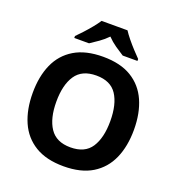

<svg xmlns="http://www.w3.org/2000/svg" viewBox="-163 -1067 1122 1211"><g transform="rotate(20 398.0 -462.0)"><path d="M738 -358Q738 -247 701.5 -164.5Q665 -82 590 -36Q515 10 398 10Q282 10 206.5 -36Q131 -82 94.5 -165Q58 -248 58 -359Q58 -470 94.5 -552Q131 -634 206.5 -679.5Q282 -725 399 -725Q515 -725 590 -679.5Q665 -634 701.5 -551.5Q738 -469 738 -358ZM217 -358Q217 -246 260 -181.5Q303 -117 398 -117Q495 -117 537 -181.5Q579 -246 579 -358Q579 -471 537 -535Q495 -599 399 -599Q303 -599 260 -535Q217 -471 217 -358ZM485 -934Q499 -912 521.5 -884.5Q544 -857 568 -831Q592 -805 610 -787V-774H511Q485 -790 454 -811.5Q423 -833 397 -860Q371 -833 341 -812Q311 -791 285 -774H186V-787Q205 -806 228.5 -831.5Q252 -857 274.5 -884.5Q297 -912 311 -934Z"/></g></svg>

Font: Noto Sans Gurmukhi UI
Style: Bold
Weight: 700
Designer: Jelle Bosma - Monotype Design Team
Foundry: Monotype Imaging Inc.
Version: Version 2.004; ttfautohint (v1.8.4.7-5d5b)